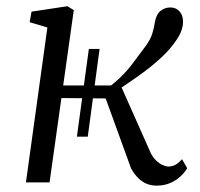

<svg xmlns="http://www.w3.org/2000/svg" viewBox="-20 -587 645 618"><path d="M63.5 0 132.5 -498.5 75.5 -515.5 81.5 -549.5 197 -567 217.5 -554.5 139.5 0ZM346 -312 331.5 -270 171.5 -271.5 176.5 -312ZM266 -429.5H300.5L262.5 -147H227.5ZM484 10.5Q467.5 10.5 452.8 4.8Q438 -1 425.5 -13.2Q413 -25.5 402 -44.5L312 -292.5Q347.5 -318.5 368.5 -339Q389.5 -359.5 407 -382.8Q424.5 -406 449 -439Q464.5 -460 470.5 -480Q476.5 -500 478.5 -515.5Q482.5 -540 496.2 -551.5Q510 -563 528.5 -563Q545.5 -563 556.8 -551.5Q568 -540 569 -521Q570 -507 564.8 -491Q559.5 -475 547.5 -457.5Q529 -430 502.5 -405Q476 -380 448 -359Q420 -338 395.2 -321.5Q370.5 -305 355.5 -294.5L368.5 -312L464.5 -96Q471.5 -81 481.8 -71Q492 -61 503 -56Q514 -51 522 -51Q532 -51 541.5 -55Q551 -59 566 -74.5L582.5 -45.5Q575 -32.5 561.2 -19.5Q547.5 -6.5 528 2Q508.5 10.5 484 10.5Z"/></svg>

Font: Merriweather 7pt Light
Style: Italic
Weight: 300
Italic angle: -7.8°
Designer: Eben Sorkin
Foundry: Eben Sorkin
Version: Version 2.200;gftools[0.9.31]